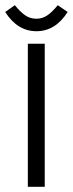

<svg xmlns="http://www.w3.org/2000/svg" viewBox="-31 -718 280 738"><path d="M0 0ZM141 0V-550H76V0ZM-11 -672 26 -698Q47 -672 66 -659Q85 -646 109 -646Q132 -646 151 -659Q170 -672 191 -698L229 -672Q182 -598 109 -598Q36 -598 -11 -672Z"/></svg>

Font: Cambay Devanagari
Style: Regular
Weight: 400
Designer: Pooja Saxena
Foundry: Pooja Saxena
Version: Version 1.180;PS 001.180;hotconv 1.0.70;makeotf.lib2.5.58329